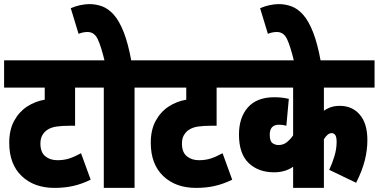

<svg xmlns="http://www.w3.org/2000/svg" viewBox="-20 -916 1846 936"><path d="M444 -489H346V-303H321Q282 -303 255 -299Q228 -295 209 -282Q195 -272 186 -256Q177 -240 177 -216Q177 -174 200.5 -154.5Q224 -135 260 -135Q292 -135 318 -143.5Q344 -152 375 -169L422 -40Q379 -19 337 -9.5Q295 0 246 0Q146 0 85.5 -58Q25 -116 25 -220Q25 -283 49 -327Q73 -371 112 -396.5Q151 -422 198 -430V-489H0V-622H444Z M636 -489V0H486V-489H432V-622H702V-489ZM491 -615Q473 -690 456.5 -725Q440 -760 407 -760Q384 -760 363 -751L325 -876Q345 -885 369.5 -890.5Q394 -896 416 -896Q448 -896 478 -885Q508 -874 534.5 -844.5Q561 -815 583 -759.5Q605 -704 621 -615Z M1134 -489H1036V-303H1011Q972 -303 945 -299Q918 -295 899 -282Q885 -272 876 -256Q867 -240 867 -216Q867 -174 890.5 -154.5Q914 -135 950 -135Q982 -135 1008 -143.5Q1034 -152 1065 -169L1112 -40Q1069 -19 1027 -9.5Q985 0 936 0Q836 0 775.5 -58Q715 -116 715 -220Q715 -283 739 -327Q763 -371 802 -396.5Q841 -422 888 -430V-489H690V-622H1134Z M1806 -489H1559V-376Q1576 -388 1594.5 -394Q1613 -400 1637 -400Q1697 -400 1734 -357Q1771 -314 1771 -233Q1771 -185 1758.5 -134.5Q1746 -84 1716 -25L1585 -88Q1600 -120 1610.5 -155Q1621 -190 1621 -224Q1621 -248 1614.5 -257.5Q1608 -267 1597 -267Q1577 -267 1559 -237V0H1409V-103Q1370 -76 1316 -76Q1240 -76 1192.5 -121Q1145 -166 1145 -260Q1145 -343 1188.5 -392.5Q1232 -442 1318 -442Q1355 -442 1388 -434L1376 -303Q1359 -308 1340 -308Q1295 -308 1295 -259Q1295 -228 1308 -218.5Q1321 -209 1338 -209Q1361 -209 1378 -222.5Q1395 -236 1409 -256V-489H1122V-622H1806Z M1414 -615Q1396 -690 1379.5 -725Q1363 -760 1330 -760Q1307 -760 1286 -751L1248 -876Q1268 -885 1292.5 -890.5Q1317 -896 1339 -896Q1371 -896 1401 -885Q1431 -874 1457.5 -844.5Q1484 -815 1506 -759.5Q1528 -704 1544 -615Z"/></svg>

Font: Noto Sans ExtraCondensed Black
Style: Regular
Weight: 900
Width: 2
Designer: Monotype Design Team
Foundry: Monotype Imaging Inc.
Version: Version 2.013; ttfautohint (v1.8.4.7-5d5b)